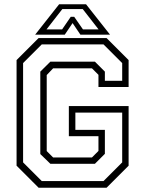

<svg xmlns="http://www.w3.org/2000/svg" viewBox="-20 -878 679 898"><path d="M160.5 0 57.5 -103V-597L160.5 -700H478.5L581.5 -597V-471H440.5V-528L410 -558.5H228.5L198.5 -527V-171.5L228.5 -141.5H410L440.5 -172V-241H302V-382H581.5V-103L478.5 0ZM175.5 -31H464L551.5 -118.5V-351.5H332.5V-270.5H470.5V-158.5L424 -112H215.5L168.5 -157.5V-543L215.5 -589.5H424L470.5 -543V-500H551.5V-583L464 -670.5H175.5L88 -583V-118.5ZM256.5 -858H382.5L494.5 -716H356L319.5 -770L283 -716H144.5ZM271.5 -835.5 197.5 -740.5H270.5L311 -799.5H327L368 -740.5H441L367 -835.5Z"/></svg>

Font: Tourney Thin Light
Style: Regular
Weight: 300
Version: Version 1.015